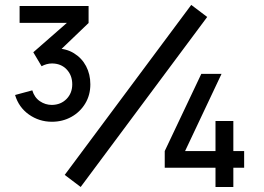

<svg xmlns="http://www.w3.org/2000/svg" viewBox="-20 -744 1052 764"><path d="M186.5 -259.5Q136 -259.5 95.2 -288.2Q54.5 -317 40 -366L108.5 -384.5Q117 -356 138.8 -341.2Q160.5 -326.5 186.5 -326.5Q222 -327 244.8 -350.2Q267.5 -373.5 267.5 -408.5Q267.5 -444.5 245 -468Q222.5 -491.5 186.5 -491.5Q176 -491.5 165.2 -488.5Q154.5 -485.5 145.5 -480.5L112.5 -536L272.5 -676L281 -653H58V-720H332.5V-652.5L201 -526.5L199.5 -551.5Q243 -551.5 274.2 -532.2Q305.5 -513 322.5 -480.8Q339.5 -448.5 339.5 -408.5Q339.5 -365.5 319 -331.8Q298.5 -298 263.8 -278.8Q229 -259.5 186.5 -259.5ZM837.5 0V-76.5H635.5V-143L781 -450H861.5L716.5 -143H837.5V-262.5H908.5V-143H951.5V-76.5H908.5V0ZM301 0 237.5 -48 741 -724.5 804.5 -676.5Z"/></svg>

Font: Manrope ExtraLight SemiBold
Style: Regular
Weight: 600
Version: Version 4.504